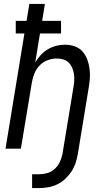

<svg xmlns="http://www.w3.org/2000/svg" viewBox="-20 -755 540 975"><path d="M143 200V130H178Q199 130 220 124Q241 118 257.5 103Q274 88 283.5 68Q293 48 297 28L353 -312Q356 -329 357 -346Q358 -363 355.5 -379.5Q353 -396 346.5 -411Q340 -426 329 -437Q318 -448 302 -453Q286 -458 268 -458Q246 -458 222.5 -449.5Q199 -441 181.5 -423Q164 -405 155 -382.5Q146 -360 142 -337L86 0H8L104 -585H60V-649H115L129 -735H208L194 -649H290V-585H183L159 -438Q171 -458 187 -475.5Q203 -493 223.5 -505Q244 -517 266 -522.5Q288 -528 310 -528Q336 -528 360 -519.5Q384 -511 399.5 -493Q415 -475 423.5 -452Q432 -429 435 -404Q438 -379 436 -353Q434 -327 429 -301L375 28Q371 51 363.5 73.5Q356 96 342.5 116.5Q329 137 310.5 154Q292 171 270 181.5Q248 192 224.5 196Q201 200 178 200Z"/></svg>

Font: Iosevka SS04 Oblique
Style: Regular
Weight: 400
Italic angle: -9°
Monospace: yes
Designer: Belleve Invis
Foundry: Belleve Invis
Version: Version 19.0.0; ttfautohint (v1.8.4)